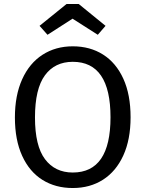

<svg xmlns="http://www.w3.org/2000/svg" viewBox="-20 -934 732 966"><path d="M637 -344Q637 -232 600.5 -152Q564 -72 498.5 -30Q433 12 346 12Q259 12 193.5 -29Q128 -70 91.5 -150Q55 -230 55 -343Q55 -454 91.5 -535Q128 -616 194 -658.5Q260 -701 346 -701Q433 -701 498.5 -659.5Q564 -618 600.5 -538Q637 -458 637 -344ZM156 -343Q156 -200 206.5 -133Q257 -66 346 -66Q536 -66 536 -344Q536 -623 346 -623Q256 -623 206 -555Q156 -487 156 -343ZM179 -804 315 -914H376L511 -804L472 -759L345 -840L219 -759Z"/></svg>

Font: FiraGO
Style: Regular
Weight: 400
Designer: bBox Type
Foundry: bBox Type GmbH
Version: Version 1.001;April 20, 2020;FontCreator 12.0.0.2555 64-bit